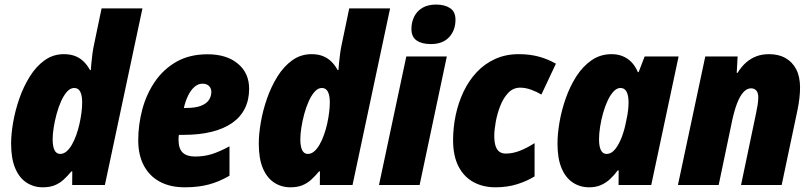

<svg xmlns="http://www.w3.org/2000/svg" viewBox="-20 -796 3494 826"><path d="M163.6 9.8Q125 9.8 94 -10.5Q63 -30.8 45.4 -72.3Q27.8 -113.8 27.8 -178.7Q27.8 -219.2 36.6 -270Q45.4 -320.8 63.2 -372.1Q81.1 -423.3 108.2 -466.8Q135.3 -510.3 171.9 -536.6Q208.5 -563 254.9 -563Q281.2 -563 301.8 -555.4Q322.3 -547.9 338.4 -532.7Q354.5 -517.6 367.2 -494.6H370.6Q371.6 -507.3 373.3 -526.1Q375 -544.9 377.7 -564.9Q380.4 -585 383.8 -600.6L417 -759.8H592.8L431.2 0H290.5L291 -58.6H287.1Q270.5 -38.6 253.7 -23.2Q236.8 -7.8 215.6 1Q194.3 9.8 163.6 9.8ZM238.8 -133.8Q253.4 -133.8 266.1 -144.5Q278.8 -155.3 289.3 -173.6Q299.8 -191.9 308.1 -215.1Q316.4 -238.3 322 -263.4Q327.6 -288.6 330.6 -312.5Q333.5 -336.4 333.5 -355.5Q333.5 -385.3 325.2 -401.4Q316.9 -417.5 299.3 -417.5Q282.7 -417.5 268.6 -401.9Q254.4 -386.2 242.9 -360.6Q231.4 -335 223.4 -305.2Q215.3 -275.4 210.9 -246.8Q206.5 -218.3 206.5 -196.8Q206.5 -166 214.6 -149.9Q222.7 -133.8 238.8 -133.8Z M774.9 9.8Q711.9 9.8 667 -14.6Q622.1 -39.1 598.4 -84.5Q574.7 -129.9 574.7 -192.4Q574.7 -258.8 592 -324.5Q609.4 -390.1 646 -444.1Q682.6 -498 739 -530.3Q795.4 -562.5 873 -562.5Q954.6 -562.5 1003.2 -522.2Q1051.8 -481.9 1051.8 -414.1Q1051.8 -366.2 1033.2 -329.1Q1014.6 -292 978.5 -266.8Q942.4 -241.7 889.9 -228.8Q837.4 -215.8 769 -215.8H749.5Q748.5 -210.4 748.3 -205.3Q748 -200.2 748 -195.8Q748 -156.7 765.9 -139.6Q783.7 -122.6 818.8 -122.6Q857.9 -122.6 891.4 -133.1Q924.8 -143.6 967.3 -166.5V-40Q922.9 -14.2 877.9 -2.2Q833 9.8 774.9 9.8ZM771 -331.5H779.3Q821.8 -331.5 845.7 -341.3Q869.6 -351.1 879.4 -366.9Q889.2 -382.8 889.2 -400.4Q889.2 -416 879.2 -426Q869.1 -436 851.1 -436Q833 -436 817.1 -422.6Q801.3 -409.2 789.6 -385.5Q777.8 -361.8 771 -331.5Z M1229 9.8Q1190.4 9.8 1159.4 -10.5Q1128.4 -30.8 1110.8 -72.3Q1093.3 -113.8 1093.3 -178.7Q1093.3 -219.2 1102.1 -270Q1110.8 -320.8 1128.7 -372.1Q1146.5 -423.3 1173.6 -466.8Q1200.7 -510.3 1237.3 -536.6Q1273.9 -563 1320.3 -563Q1346.7 -563 1367.2 -555.4Q1387.7 -547.9 1403.8 -532.7Q1419.9 -517.6 1432.6 -494.6H1436Q1437 -507.3 1438.7 -526.1Q1440.4 -544.9 1443.1 -564.9Q1445.8 -585 1449.2 -600.6L1482.4 -759.8H1658.2L1496.6 0H1356L1356.4 -58.6H1352.5Q1335.9 -38.6 1319.1 -23.2Q1302.2 -7.8 1281 1Q1259.8 9.8 1229 9.8ZM1304.2 -133.8Q1318.8 -133.8 1331.5 -144.5Q1344.2 -155.3 1354.7 -173.6Q1365.2 -191.9 1373.5 -215.1Q1381.8 -238.3 1387.5 -263.4Q1393.1 -288.6 1396 -312.5Q1398.9 -336.4 1398.9 -355.5Q1398.9 -385.3 1390.6 -401.4Q1382.3 -417.5 1364.7 -417.5Q1348.1 -417.5 1334 -401.9Q1319.8 -386.2 1308.3 -360.6Q1296.9 -335 1288.8 -305.2Q1280.8 -275.4 1276.4 -246.8Q1272 -218.3 1272 -196.8Q1272 -166 1280 -149.9Q1288.1 -133.8 1304.2 -133.8Z M1610.4 0 1728 -553.2H1902.3L1785.2 0ZM1833.5 -606.4Q1794.9 -606.4 1772.5 -621.8Q1750 -637.2 1750 -671.4Q1750 -700.2 1761.7 -724.1Q1773.4 -748 1797.1 -762.2Q1820.8 -776.4 1856 -776.4Q1892.6 -776.4 1916 -761.2Q1939.5 -746.1 1939.5 -711.4Q1939.5 -665.5 1912.1 -636Q1884.8 -606.4 1833.5 -606.4Z M2111.3 9.8Q2058.1 9.8 2016.8 -12.7Q1975.6 -35.2 1952.4 -80.3Q1929.2 -125.5 1929.2 -192.9Q1929.2 -247.1 1940.4 -300.5Q1951.7 -354 1974.1 -401.4Q1996.6 -448.7 2030.5 -485.1Q2064.5 -521.5 2109.9 -542.2Q2155.3 -563 2211.9 -563Q2258.3 -563 2296.9 -552.7Q2335.4 -542.5 2371.6 -522L2309.1 -389.2Q2289.1 -401.4 2264.6 -410.2Q2240.2 -418.9 2217.8 -418.9Q2188 -418.9 2166.7 -396.7Q2145.5 -374.5 2132.3 -340.8Q2119.1 -307.1 2112.8 -272Q2106.4 -236.8 2106.4 -211.4Q2106.4 -184.6 2112.1 -167.7Q2117.7 -150.9 2128.7 -143.1Q2139.6 -135.3 2155.8 -135.3Q2184.6 -135.3 2214.8 -146.7Q2245.1 -158.2 2279.8 -180.2V-37.1Q2246.6 -16.6 2204.3 -3.4Q2162.1 9.8 2111.3 9.8Z M2514.2 9.8Q2475.6 9.8 2444.6 -10.5Q2413.6 -30.8 2396 -72.3Q2378.4 -113.8 2378.4 -178.7Q2378.4 -220.2 2387.2 -271.2Q2396 -322.3 2414.1 -373.5Q2432.1 -424.8 2459.7 -467.8Q2487.3 -510.7 2525.1 -536.9Q2563 -563 2610.8 -563Q2637.2 -563 2658.4 -554.4Q2679.7 -545.9 2696.3 -529.1Q2712.9 -512.2 2724.1 -485.8H2727.5L2753.4 -553.2H2899.4L2781.7 0H2641.1L2641.6 -63H2637.7Q2622.1 -42 2604.5 -25.6Q2586.9 -9.3 2565.2 0.2Q2543.5 9.8 2514.2 9.8ZM2589.4 -133.8Q2610.8 -133.8 2627.4 -155.3Q2644 -176.8 2655.8 -208.7Q2667.5 -240.7 2673.3 -272.5Q2680.2 -303.2 2682.1 -322Q2684.1 -340.8 2684.1 -355.5Q2684.1 -385.3 2675.5 -401.4Q2667 -417.5 2649.4 -417.5Q2633.8 -417.5 2619.9 -402.8Q2606 -388.2 2594.5 -363.8Q2583 -339.4 2574.7 -310.1Q2566.4 -280.8 2561.8 -251.2Q2557.1 -221.7 2557.1 -196.8Q2557.1 -166 2565.2 -149.9Q2573.2 -133.8 2589.4 -133.8Z M2896.5 0 3014.2 -553.2H3153.3L3149.4 -482.4H3152.8Q3169.9 -509.8 3190.4 -527.6Q3210.9 -545.4 3235.1 -554.2Q3259.3 -563 3288.6 -563Q3329.6 -563 3359.1 -546.4Q3388.7 -529.8 3405.3 -498Q3421.9 -466.3 3421.9 -419.4Q3421.9 -398.4 3419.2 -374.3Q3416.5 -350.1 3411.1 -323.7L3342.8 0H3168L3231.9 -305.2Q3235.8 -322.3 3239 -342.3Q3242.2 -362.3 3242.2 -377.4Q3242.2 -396.5 3233.9 -406.2Q3225.6 -416 3210.9 -416Q3193.4 -416 3178.2 -399.4Q3163.1 -382.8 3151.1 -351.8Q3139.2 -320.8 3129.9 -277.8L3071.8 0Z"/></svg>

Font: Open Sans SemiCondensed ExtraBold
Style: Italic
Weight: 800
Width: 4
Italic angle: -12°
Designer: Monotype Design Team
Foundry: Monotype Imaging Inc.
Version: Version 3.003